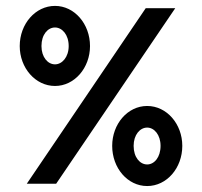

<svg xmlns="http://www.w3.org/2000/svg" viewBox="-20 -623 686 651"><path d="M166.5 -331.5C232.4 -331.5 285.2 -392.6 285.2 -466.8C285.2 -542 232.4 -603 166.5 -603C100.1 -603 46.9 -542 46.9 -466.8C46.9 -392.6 100.1 -331.5 166.5 -331.5ZM70.8 0H170.4L574.2 -595.2H474.1ZM166.5 -404.8C142.1 -404.8 120.6 -429.2 120.6 -466.8C120.6 -505.9 142.1 -529.8 166.5 -529.8C190.4 -529.8 212.9 -505.9 212.9 -466.8C212.9 -429.2 190.4 -404.8 166.5 -404.8ZM479 7.8C545.4 7.8 598.1 -53.2 598.1 -128.4C598.1 -202.6 545.4 -263.7 479 -263.7C412.6 -263.7 360.4 -202.6 360.4 -128.4C360.4 -53.2 412.6 7.8 479 7.8ZM479 -65.4C454.6 -65.4 433.1 -89.4 433.1 -128.4C433.1 -166 454.6 -190.4 479 -190.4C502.9 -190.4 524.4 -166 524.4 -128.4C524.4 -89.4 502.9 -65.4 479 -65.4Z"/></svg>

Font: Now SemiBold
Style: Regular
Weight: 600
Designer: Alfredo Marco Pradil
Foundry: Alfredo Marco Pradil
Version: Version 1.200;hotconv 1.0.109;makeotfexe 2.5.65596